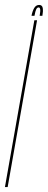

<svg xmlns="http://www.w3.org/2000/svg" viewBox="-53 -757 194 777"><path d="M-33 0 86 -675H97L-22 0ZM105.5 -737Q118 -737 120 -724.2Q122 -711.5 118.5 -693H107.5Q111 -713 109.5 -720Q108 -727 103.5 -727Q97.5 -727 93.8 -719.8Q90 -712.5 86.5 -693H74.5Q78 -711.5 85.2 -724.2Q92.5 -737 105.5 -737Z"/></svg>

Font: Anybody UltraCondensed Thin
Style: Italic
Weight: 100
Width: 1
Italic angle: -10°
Designer: Tyler Finck
Foundry: Etcetera Type Company
Version: Version 1.010; ttfautohint (v1.8.3) -l 8 -r 50 -G 200 -x 14 